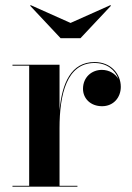

<svg xmlns="http://www.w3.org/2000/svg" viewBox="-20 -704 496 724"><path d="M246 -617.5 96 -684.5 93.5 -682.5 208.5 -560H283.5L398.5 -682.5L396 -684.5ZM27 -3.5V0H272V-3.5H204.5V-221C204.5 -347.5 231.5 -466.5 336.5 -466.5C383 -466.5 415 -440 426.5 -406C415 -426 392 -440.5 364 -440.5C326.5 -440.5 293 -413.5 293 -369C293 -333 321 -303.5 365 -303.5C408 -303.5 435.5 -336.5 435.5 -376.5C435.5 -425 398.5 -470 336.5 -470C248 -470 214 -390 204.5 -288.5V-460H27V-456.5H90V-3.5Z"/></svg>

Font: Bodoni* 48pt Medium
Style: Regular
Weight: 500
Version: Version 2.3